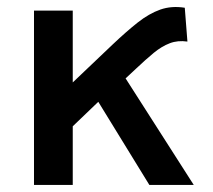

<svg xmlns="http://www.w3.org/2000/svg" viewBox="-20 -525 606 545"><path d="M76.5 0V-495H186.5V-291L299.5 -398.5Q338 -435 370.5 -460.8Q403 -486.5 435 -497.8Q467 -509 504.5 -503L512 -407Q484.5 -411 461.8 -402.2Q439 -393.5 416.2 -374.8Q393.5 -356 365.5 -329.5L336.5 -302.5L530 0H404L259 -236L186.5 -166.5V0Z"/></svg>

Font: Geologica Roman
Style: Regular
Weight: 400
Designer: Sindre Bremnes, Frode Helland
Foundry: Monokrom Skriftforlag AS
Version: Version 1.010;gftools[0.9.28]